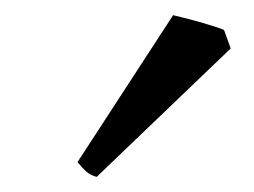

<svg xmlns="http://www.w3.org/2000/svg" viewBox="-20 -734 336 254"><path d="M285.2 -669.9 107.9 -500Q100.1 -502 94.7 -506.6Q89.4 -511.2 82.5 -519.5L209 -713.9Q213.9 -712.9 223.4 -710.4Q232.9 -708 243.4 -705.1Q253.9 -702.1 262.9 -699.2Q272 -696.3 276.4 -694.3Z"/></svg>

Font: Gentium Book Basic
Style: Italic
Weight: 400
Italic angle: -8°
Designer: J. Victor Gaultney and Annie Olsen
Foundry: SIL International
Version: Version 1.102; 2013; Maintenance release